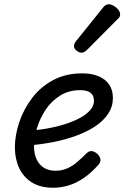

<svg xmlns="http://www.w3.org/2000/svg" viewBox="-20 -864 585 903"><path d="M230 19Q170 19 130 -6Q90 -31 70 -74Q50 -117 50 -171Q50 -228 70.5 -289Q91 -350 130.5 -402.5Q170 -455 229.5 -487Q289 -519 367 -519Q412 -519 444.5 -505Q477 -491 494 -465.5Q511 -440 511 -403Q511 -363 489 -329.5Q467 -296 428 -270Q389 -244 336.5 -225Q284 -206 223.5 -194.5Q163 -183 99 -179L115 -250Q159 -252 203.5 -260Q248 -268 287 -280.5Q326 -293 356.5 -309.5Q387 -326 404.5 -346.5Q422 -367 422 -390Q422 -415 406 -427.5Q390 -440 357 -440Q304 -440 263 -414.5Q222 -389 195 -348.5Q168 -308 154 -262Q140 -216 140 -176Q140 -141 152 -115Q164 -89 186.5 -75Q209 -61 241 -61Q271 -61 296 -72Q321 -83 343 -102Q365 -121 387 -143Q400 -156 414 -153Q428 -150 439 -139Q451 -127 452.5 -114Q454 -101 442 -88Q407 -49 372 -25.5Q337 -2 301.5 8.5Q266 19 230 19ZM362 -616Q353 -616 340.5 -625.5Q328 -635 328 -646Q328 -653 330.5 -659Q333 -665 338 -671L461 -824Q470 -836 477 -840Q484 -844 492 -844Q502 -844 514.5 -837Q527 -830 536 -819Q545 -808 545 -796Q545 -788 541.5 -783Q538 -778 532 -773L391 -631Q376 -616 362 -616Z"/></svg>

Font: Playwrite CU
Style: Regular
Weight: 400
Designer: Veronika Burian, José Scaglione
Foundry: TypeTogether
Version: Version 1.002